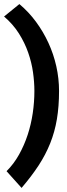

<svg xmlns="http://www.w3.org/2000/svg" viewBox="-21 -813 331 943"><path d="M74.2 -793Q119.6 -754.9 155.5 -706.3Q191.4 -657.7 216.8 -602.5Q242.2 -547.4 255.6 -487.3Q269 -427.2 269 -366.2Q269 -290.5 258.5 -228Q248 -165.5 225.6 -109.4Q203.1 -53.2 168.5 -0.2Q133.8 52.7 85 109.9L11.2 27.8Q46.9 -7.8 72.5 -53.7Q98.1 -99.6 115 -151.1Q131.8 -202.6 139.9 -257.6Q147.9 -312.5 147.9 -366.2Q147.9 -409.7 141.1 -458Q134.3 -506.3 117.4 -554.7Q100.6 -603 71.8 -648.7Q43 -694.3 -1 -731.9Z"/></svg>

Font: Rum Raisin
Style: Regular
Weight: 400
Designer: Astigmatic (AOETI)
Foundry: Astigmatic (AOETI)
Version: Version 1.000